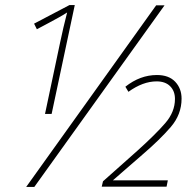

<svg xmlns="http://www.w3.org/2000/svg" viewBox="-20 -735 766 755"><path d="M83 0 594 -714H627L115 0ZM157 -287 216 -566Q229 -628 244 -686Q227 -675 211.5 -666.5Q196 -658 172 -645L125 -620L114 -642L253 -715H274L183 -287ZM380 -1 385 -22 521 -143Q592 -207 630 -251Q668 -295 668 -346Q668 -377 649 -396Q630 -415 596 -415Q542 -415 485 -374L473 -394Q531 -440 597 -440Q644 -440 669 -413.5Q694 -387 694 -347Q694 -285 651.5 -235.5Q609 -186 539 -126L424 -26H640L635 -1Z"/></svg>

Font: Noto Sans Disp Thin
Style: Italic
Weight: 100
Italic angle: -12°
Designer: Monotype Design Team
Foundry: Monotype Imaging Inc.
Version: Version 2.000;GOOG;noto-source:20170915:90ef993387c0